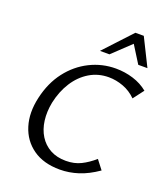

<svg xmlns="http://www.w3.org/2000/svg" viewBox="-162 -1018 988 1140"><g transform="rotate(20 331.5 -448.5)"><path d="M350 10Q247 10 180 -37.5Q113 -85 88 -166Q63 -247 86 -347Q109 -448 164 -519.5Q219 -591 296 -629.5Q373 -668 460 -668Q517 -668 570 -651.5Q623 -635 663 -602L612 -535Q576 -571 530 -588Q484 -605 438 -605Q371 -605 316.5 -572Q262 -539 225 -481Q188 -423 172 -348Q160 -287 167 -233Q174 -179 199.5 -138Q225 -97 267 -74Q309 -51 366 -51Q419 -51 460.5 -71.5Q502 -92 542 -127L586 -70Q524 -27 466 -8.5Q408 10 350 10ZM334 -734 495 -907H548L525 -858L394 -734ZM576 -734 499 -857 495 -907H548L634 -734Z"/></g></svg>

Font: Ysabeau Office Medium
Style: Italic
Weight: 500
Italic angle: -12°
Designer: Christian Thalmann (Catharsis Fonts)
Version: Version 2.001;gftools[0.9.30]; featfreeze: tnum,lnum,ss02